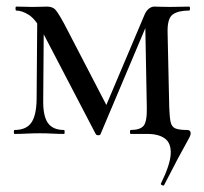

<svg xmlns="http://www.w3.org/2000/svg" viewBox="-20 -406 619 582"><path d="M478 154Q477 158 471.5 155.5Q466 153 468 150Q496 93 497.5 60.5Q499 28 480 14Q461 0 427 0H376Q374 0 374 -6Q374 -12 376 -12Q405 -12 415.5 -25Q426 -38 425 -81L420 -350L443 -374L285 0Q284 4 278 4Q272 4 270 0L112 -303Q89 -347 68 -360.5Q47 -374 29 -374Q27 -374 27 -380Q27 -386 29 -386Q42 -386 55.5 -385.5Q69 -385 77 -385Q91 -385 103.5 -385.5Q116 -386 122 -386Q139 -386 147.5 -377Q156 -368 174 -335L309 -75L277 -28L418 -361Q423 -373 431 -379.5Q439 -386 448 -386Q454 -386 466.5 -385.5Q479 -385 495 -385Q514 -385 527 -385.5Q540 -386 553 -386Q556 -386 556 -380Q556 -374 553 -374Q520 -374 503.5 -362Q487 -350 488 -308L493 -81Q494 -52 497 -37Q500 -22 511 -17Q522 -12 547 -12Q558 -12 558 -2Q558 3 554.5 10Q551 17 542.5 32Q534 47 518.5 76Q503 105 478 154ZM24 0Q22 0 22 -6Q22 -12 24 -12Q59 -12 74.5 -33.5Q90 -55 91 -104L93 -364L113 -361L111 -104Q110 -55 125 -33.5Q140 -12 174 -12Q176 -12 176 -6Q176 0 174 0Q158 0 139.5 -1Q121 -2 100 -2Q80 -2 60.5 -1Q41 0 24 0Z"/></svg>

Font: Cormorant Medium
Style: Regular
Weight: 500
Designer: Christian Thalmann (Catharsis Fonts)
Foundry: Catharsis Fonts
Version: Version 4.000